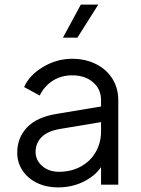

<svg xmlns="http://www.w3.org/2000/svg" viewBox="-20 -804 612 836"><path d="M55 -139Q55 -204 97.5 -249Q140 -294 226 -308L436 -343V-275L244 -243Q188 -234 161.5 -207.5Q135 -181 135 -142Q135 -106 164 -81Q193 -56 237 -56Q290 -56 332 -79Q374 -102 397 -142.5Q420 -183 420 -232V-368Q420 -416 385 -446Q350 -476 294 -476Q246 -476 209 -452Q172 -428 153 -388L85 -425Q108 -477 167.5 -512.5Q227 -548 294 -548Q352 -548 398 -525Q444 -502 469.5 -461Q495 -420 495 -368V0H420V-107L431 -96Q409 -49 354.5 -18.5Q300 12 232 12Q182 12 141.5 -7.5Q101 -27 78 -61.5Q55 -96 55 -139ZM332 -784H408L317 -640H254Z"/></svg>

Font: Trafiko Sans Variable
Style: Regular
Weight: 400
Designer: Gumpita Rahayu / Trafiko
Foundry: Tokotype / Trafiko
Version: Version 0.001;FEAKit 1.0